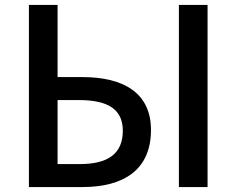

<svg xmlns="http://www.w3.org/2000/svg" viewBox="-20 -757 957 777"><path d="M97 0H314C478 0 591 -68 591 -231C591 -383 477 -445 314 -445H213V-737H97ZM213 -93V-352H300C418 -352 477 -314 477 -228C477 -134 416 -93 303 -93ZM704 0H820V-737H704Z"/></svg>

Font: Source Han Sans JP Medium
Style: Regular
Weight: 500
Designer: Ryoko NISHIZUKA 西塚涼子 (kana, bopomofo & ideographs); Paul D. Hunt (Latin, Greek & Cyrillic); Sandoll Communications 산돌커뮤니
Foundry: Adobe
Version: Version 2.002;hotconv 1.0.116;makeotfexe 2.5.65601